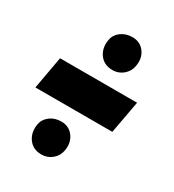

<svg xmlns="http://www.w3.org/2000/svg" viewBox="-135 -572 606 669"><g transform="rotate(30 168.0 -237.5)"><path d="M-2.5 -173.5H307L331 -304.5H21ZM132 18.5Q156 18.5 174 3.5Q192 -11.5 196 -34Q202.5 -67.5 184.8 -91.8Q167 -116 136 -116Q109.5 -116 90.8 -101.8Q72 -87.5 68 -66Q62 -31 80 -6.2Q98 18.5 132 18.5ZM199.5 -360Q223.5 -360 241.5 -375.2Q259.5 -390.5 263.5 -413Q270 -446.5 252.5 -470.5Q235 -494.5 203 -494.5Q177 -494.5 158 -480.2Q139 -466 135.5 -444.5Q129 -410 147 -385Q165 -360 199.5 -360Z"/></g></svg>

Font: Anybody UltraCondensed Thin Black
Style: Italic
Weight: 900
Italic angle: -10°
Version: Version 1.111